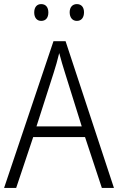

<svg xmlns="http://www.w3.org/2000/svg" viewBox="-20 -968 577 937"><path d="M147 -907C147 -882 160 -866 181 -866C203 -866 216 -881 216 -907C216 -933 203 -948 181 -948C160 -948 147 -933 147 -907ZM320 -908C320 -882 334 -866 355 -866C377 -866 390 -882 390 -908C390 -933 377 -948 355 -948C334 -948 320 -933 320 -908ZM477 -51H536L300 -767H241L0 -51H59L142 -299H395ZM297 -613 379 -351H158L242 -613C251 -641 261 -675 269 -709C277 -678 289 -638 297 -613Z"/></svg>

Font: Noto Sans Tamil UI SemiCondensed Light
Style: Regular
Weight: 300
Width: 4
Designer: Jelle Bosma - Monotype Design Team
Foundry: Monotype Imaging Inc.
Version: Version 2.004